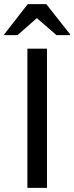

<svg xmlns="http://www.w3.org/2000/svg" viewBox="-47 -911 360 931"><path d="M85.8 0V-675H180.8V0ZM-26.7 -740.8V-744.2L87.5 -890.8H177.5L293.3 -744.2V-740.8H226.7L131.7 -823.3L38.3 -740.8Z"/></svg>

Font: Funnel Display Light
Style: Regular
Weight: 400
Version: Version 1.000